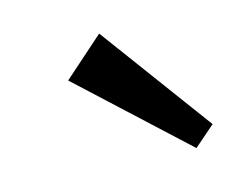

<svg xmlns="http://www.w3.org/2000/svg" viewBox="-37 -817 325 268"><g transform="rotate(-10 125.5 -682.5)"><path d="M251 -621 223 -592 63 -716 117 -773Z"/></g></svg>

Font: Pathway Extreme Condensed ExtraLight
Style: Italic
Weight: 250
Width: 3
Italic angle: -8°
Version: Version 1.001;gftools[0.9.26]